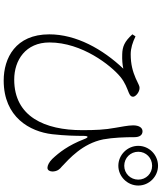

<svg xmlns="http://www.w3.org/2000/svg" viewBox="62 -899 876 1040"><g transform="rotate(90 500.0 -379.0)"><path d="M770 -690C770 -631 819 -582 878 -582C936 -582 985 -631 985 -690C985 -749 936 -797 878 -797C819 -797 770 -749 770 -690ZM802 -690C802 -732 835 -765 878 -765C920 -765 953 -732 953 -690C953 -648 920 -614 878 -614C835 -614 802 -648 802 -690ZM166 -658C205 -615 233 -604 274 -603C305 -602 329 -604 352 -609C246 -497 166 -354 166 -208C166 -25 295 39 416 39C615 39 693 -103 707 -224C715 -294 716 -354 716 -392C716 -422 724 -423 734 -396C767 -311 806 -261 841 -224C858 -207 876 -198 889 -198C903 -198 909 -212 909 -226C908 -252 896 -265 882 -276C840 -316 758 -387 735 -500C725 -554 723 -620 723 -669C723 -695 713 -713 691 -713C673 -713 659 -696 659 -662C659 -635 668 -592 672 -567C683 -508 685 -457 685 -386C685 -184 612 -18 411 -18C306 -18 210 -80 210 -209C210 -386 335 -542 395 -592C427 -619 459 -629 483 -639C499 -646 504 -652 504 -662C504 -675 480 -697 456 -697C444 -697 436 -690 404 -676C367 -660 328 -649 274 -649C241 -649 210 -659 177 -675Z"/></g></svg>

Font: Noto Serif JP Light
Style: Regular
Weight: 300
Designer: Ryoko NISHIZUKA 西塚涼子 (kana & ideographs); Frank Grießhammer (Latin, Greek & Cyrillic); Wenlong ZHANG 张文龙 (bopomofo); San
Foundry: Adobe
Version: Version 2.001;hotconv 1.1.0;makeotfexe 2.6.0